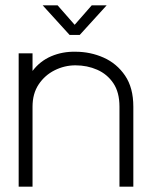

<svg xmlns="http://www.w3.org/2000/svg" viewBox="-20 -700 560 720"><path d="M480 0H428V-300Q428 -354 405 -388Q382 -422 344.5 -438.5Q307 -455 263 -455Q222 -455 185 -436.5Q148 -418 125 -383.5Q102 -349 102 -300V0H50V-500H102V-434Q130 -471 172 -489Q214 -507 263 -506Q319 -506 368.5 -484Q418 -462 449 -416.5Q480 -371 480 -300ZM241 -569 140 -680H196L260 -607L324 -680H380L279 -569Z"/></svg>

Font: Kulim Park ExtraLight
Style: Regular
Weight: 275
Designer: Noponies / Dale Sattler
Foundry: Noponies
Version: Version 1.000; ttfautohint (v1.8.3)